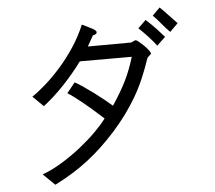

<svg xmlns="http://www.w3.org/2000/svg" viewBox="-58 -843 1115 995"><g transform="rotate(-5 500.0 -345.0)"><path d="M420 -610 646 -611Q665 -621 670 -621Q675 -620 686 -611Q697 -602 709 -590.5Q721 -579 731 -566.5Q741 -554 743 -547Q743 -542 723 -525Q703 -466 682 -417.5Q661 -369 636 -326.5Q611 -284 581.5 -243.5Q552 -203 514 -160Q476 -118 439.5 -83.5Q403 -49 364 -19Q325 11 282.5 37.5Q240 64 190 89L129 30Q181 11 233.5 -21.5Q286 -54 332 -90.5Q378 -127 415 -164Q452 -201 474 -231Q409 -290 365 -325.5Q321 -361 293 -378L336 -431Q357 -419 382.5 -401.5Q408 -384 433.5 -365Q459 -346 482.5 -327Q506 -308 523 -293Q566 -357 594 -413Q622 -469 642 -537H372Q327 -476 273.5 -419.5Q220 -363 166 -322L111 -376Q144 -398 183 -432.5Q222 -467 261.5 -511.5Q301 -556 337 -610Q373 -664 399 -726L439 -706Q472 -691 472 -680Q472 -669 451 -665Q441 -647 435.5 -637.5Q430 -628 420 -610ZM689 -681 730 -721Q761 -693 783 -669.5Q805 -646 823 -625L779 -583Q761 -607 735.5 -634.5Q710 -662 689 -681ZM769 -740 808 -779Q831 -757 851.5 -734.5Q872 -712 894 -690L852 -648Q829 -671 810 -694.5Q791 -718 769 -740Z"/></g></svg>

Font: D2Coding
Style: Regular
Weight: 400
Monospace: yes
Designer: Yong-Rak Park; Jeong-Hwan Yoon; Sang-Min Lee;
Foundry: NHN Corporation
Version: Version 1.3.2; Build 20180524